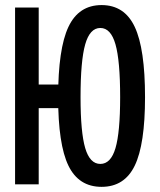

<svg xmlns="http://www.w3.org/2000/svg" viewBox="-20 -723 626 753"><path d="M378.4 9.8Q288.6 9.8 248.3 -73.5Q208 -156.7 208 -341.8Q208 -531.7 248.3 -617.4Q288.6 -703.1 378.4 -703.1Q468.3 -703.1 508.5 -617.4Q548.8 -531.7 548.8 -341.8Q548.8 -156.7 508.5 -73.5Q468.3 9.8 378.4 9.8ZM39.1 0V-693.4H131.8V0ZM79.1 -298.8V-391.6H240.7V-298.8ZM373.5 -80.1Q414.6 -80.1 432.9 -142.1Q451.2 -204.1 451.2 -341.8Q451.2 -484.9 432.9 -549.1Q414.6 -613.3 373.5 -613.3Q332.5 -613.3 314.2 -549.1Q295.9 -484.9 295.9 -341.8Q295.9 -204.1 314.2 -142.1Q332.5 -80.1 373.5 -80.1Z"/></svg>

Font: Cascadia Mono
Style: Regular
Weight: 400
Monospace: yes
Designer: Aaron Bell
Foundry: Saja Typeworks
Version: Version 2102.003